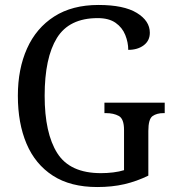

<svg xmlns="http://www.w3.org/2000/svg" viewBox="-20 -744 703 774"><path d="M372 10Q264 10 193 -36Q122 -82 87 -164.5Q52 -247 52 -358Q52 -466 89 -548.5Q126 -631 198.5 -677.5Q271 -724 377 -724Q479 -724 531.5 -692Q584 -660 584 -612Q584 -580 559.5 -561.5Q535 -543 497 -543Q497 -573 485 -603Q473 -633 446 -652Q419 -671 374 -671Q259 -671 209.5 -591Q160 -511 160 -358Q160 -207 211 -126.5Q262 -46 387 -46Q412 -46 436.5 -49Q461 -52 480 -58V-220Q480 -265 459 -276.5Q438 -288 407 -288H401V-330H644V-288H639Q612 -288 595 -276Q578 -264 578 -216V-36Q531 -13 481.5 -1.5Q432 10 372 10Z"/></svg>

Font: Noto Serif Sinhala SemiCondensed
Style: Regular
Weight: 400
Width: 4
Designer: Jelle Bosma - Monotype Design Team
Foundry: Monotype Imaging Inc.
Version: Version 2.007; ttfautohint (v1.8.4.7-5d5b)